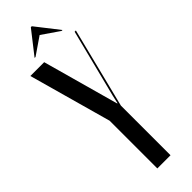

<svg xmlns="http://www.w3.org/2000/svg" viewBox="-289 -859 865 865"><g transform="rotate(-45 143.0 -426.5)"><path d="M187 -335H189L198 -375L280 -699H288L192 -316V0H108V-304L-2 -699H86ZM155 -853H161L247 -743H241L158 -800L75 -743H69Z"/></g></svg>

Font: Moniqa SemBd Narrow Display
Style: Regular
Weight: 600
Width: 4
Designer: Rajesh Rajput
Foundry: Rajesh Rajput
Version: Version 1.000